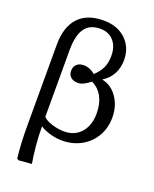

<svg xmlns="http://www.w3.org/2000/svg" viewBox="-179 -881 963 1202"><g transform="rotate(20 302.0 -279.5)"><path d="M96 223 85 216Q82 190 80 164Q78 138 76.5 111Q75 84 74.5 55.5Q74 27 74 -5V-538Q74 -657 131.5 -719.5Q189 -782 300 -782Q361 -782 406.5 -758Q452 -734 477.5 -691.5Q503 -649 503 -593Q503 -541 481.5 -500Q460 -459 418 -433V-431Q460 -422 491 -393.5Q522 -365 539.5 -322.5Q557 -280 557 -229Q557 -159 525 -104Q493 -49 436.5 -17.5Q380 14 308 14Q271 14 230 2.5Q189 -9 164 -26H162Q162 4 163.5 36Q165 68 168 100.5Q171 133 175 162.5Q179 192 183 216ZM303 -44Q349 -44 383.5 -65.5Q418 -87 437 -126.5Q456 -166 456 -218Q456 -283 432 -328.5Q408 -374 361 -397Q333 -376 314.5 -367.5Q296 -359 278 -359Q249 -359 231.5 -374.5Q214 -390 214 -415Q214 -444 231 -460Q248 -476 278 -476Q298 -476 318 -468Q338 -460 354 -445Q389 -478 404 -511Q419 -544 419 -589Q419 -652 386 -689Q353 -726 297 -726Q227 -726 194 -679Q161 -632 161 -534V-90Q179 -70 220.5 -57Q262 -44 303 -44Z"/></g></svg>

Font: Literata 18pt
Style: Regular
Weight: 400
Designer: Latin by Veronika Burian and Jose Scaglione. Greek by Irene Vlachou. Cyrillic by Vera Evstafieva.
Foundry: TypeTogether
Version: Version 3.103;gftools[0.9.29]